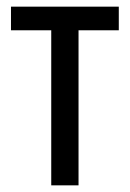

<svg xmlns="http://www.w3.org/2000/svg" viewBox="-20 -557 390 577"><path d="M337 -466H216V0H134V-466H13V-537H337Z"/></svg>

Font: Avrile Sans Condensed
Style: Regular
Weight: 400
Width: 3
Designer: Monotype Design Team
Foundry: Monotype Imaging Inc.
Version: Version 2.001;September 10, 2019;FontCreator 11.5.0.2425 64-